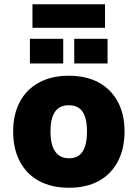

<svg xmlns="http://www.w3.org/2000/svg" viewBox="-20 -874 648 905"><path d="M305 11Q223 11 164 -21Q105 -53 73.5 -113Q42 -173 42 -254Q42 -335 73.5 -394Q105 -453 164 -485Q223 -517 304 -517Q387 -517 445.5 -485Q504 -453 535.5 -394Q567 -335 567 -254Q567 -173 535.5 -113Q504 -53 445.5 -21Q387 11 305 11ZM305 -128Q349 -128 369.5 -160Q390 -192 390 -254Q390 -317 369 -347.5Q348 -378 304 -378Q261 -378 239.5 -347.5Q218 -317 218 -254Q218 -192 240 -160Q262 -128 305 -128ZM133 -743V-854H475V-743ZM121 -575V-691H278V-575ZM330 -575V-691H487V-575Z"/></svg>

Font: Nunito Sans 7pt SemiCondensed Black
Style: Regular
Weight: 900
Width: 4
Designer: Vernon Adams
Foundry: Vernon Adams
Version: Version 3.101;gftools[0.9.27]